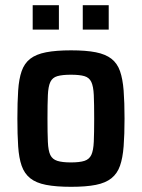

<svg xmlns="http://www.w3.org/2000/svg" viewBox="-20 -712 546 740"><path d="M254 8Q196 8 157.5 0.5Q119 -7 96.5 -25Q74 -43 63.5 -73Q53 -103 50 -148Q47 -193 47 -255Q47 -318 50 -363Q53 -408 63.5 -438Q74 -468 96.5 -485.5Q119 -503 157.5 -510.5Q196 -518 254 -518Q312 -518 349.5 -510.5Q387 -503 409.5 -485.5Q432 -468 442.5 -438Q453 -408 456.5 -363Q460 -318 460 -255Q460 -193 456.5 -148Q453 -103 442.5 -73Q432 -43 409.5 -25Q387 -7 349.5 0.5Q312 8 254 8ZM253 -86Q287 -86 305.5 -92Q324 -98 332 -115Q340 -132 341.5 -166Q343 -200 343 -255Q343 -312 341.5 -345.5Q340 -379 332 -396Q324 -413 305.5 -418.5Q287 -424 253 -424Q220 -424 201 -418.5Q182 -413 174 -396Q166 -379 164.5 -345.5Q163 -312 163 -255Q163 -199 164.5 -165Q166 -131 174 -114.5Q182 -98 201 -92Q220 -86 253 -86ZM106 -598V-692H207V-598ZM299 -598V-692H399V-598Z"/></svg>

Font: Saira SemiCondensed SemiBold
Style: Regular
Weight: 600
Width: 4
Designer: Hector Gatti with collaboration of the Omnibus-Type team
Foundry: Omnibus-Type
Version: Version 1.101